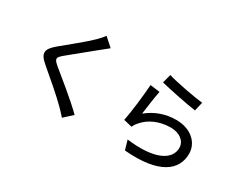

<svg xmlns="http://www.w3.org/2000/svg" viewBox="-115 -1281 2229 1821"><g transform="rotate(30 1000.0 -370.5)"><path d="M717 -730 624 -813C611 -792 582 -762 559 -738C491 -671 346 -555 269 -491C174 -412 164 -364 261 -283C354 -205 503 -77 570 -9C596 17 622 45 646 72L737 -11C633 -115 451 -260 366 -330C307 -381 307 -394 364 -443C435 -503 573 -612 640 -668C660 -684 692 -711 717 -730Z M1334 -793 1309 -698C1386 -678 1606 -632 1704 -619L1727 -716C1639 -725 1424 -765 1334 -793ZM1325 -603 1219 -617C1212 -504 1188 -300 1168 -206L1260 -184C1268 -201 1277 -218 1294 -237C1360 -317 1466 -364 1589 -364C1685 -364 1754 -311 1754 -237C1754 -105 1598 -22 1289 -61L1319 42C1710 75 1862 -55 1862 -235C1862 -354 1760 -453 1597 -453C1484 -453 1378 -418 1285 -342C1294 -403 1311 -540 1325 -603Z"/></g></svg>

Font: Noto Sans HK Medium
Style: Regular
Weight: 500
Designer: Ryoko NISHIZUKA 西塚涼子 (kana, bopomofo & ideographs); Paul D. Hunt (Latin, Greek & Cyrillic); Sandoll Communications 산돌커뮤니
Foundry: Adobe
Version: Version 2.002;hotconv 1.0.116;makeotfexe 2.5.65601